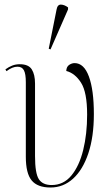

<svg xmlns="http://www.w3.org/2000/svg" viewBox="-20 -825 495 855"><path d="M205 10Q147 10 121 -21.5Q95 -53 95 -127V-459Q95 -496 86.5 -512Q78 -528 58 -528Q35 -528 9 -508L4 -516Q19 -527 34.5 -533Q50 -539 68 -539Q107 -539 121.5 -516Q136 -493 136 -453V-130Q136 -53 153 -27Q170 -1 210 -1Q263 -1 298 -43.5Q333 -86 350.5 -157Q368 -228 368 -315Q368 -414 341 -456.5Q314 -499 275 -509Q276 -528 288 -536Q300 -544 312 -544Q354 -544 376 -484Q398 -424 398 -317Q398 -216 373.5 -142.5Q349 -69 305.5 -29.5Q262 10 205 10ZM205 -605 197 -608 232 -783Q236 -805 251.5 -804.5Q267 -804 283 -792V-783Z"/></svg>

Font: Noto Serif Display Condensed ExtraLight
Style: Regular
Weight: 200
Width: 3
Designer: Monotype Design Team
Foundry: Monotype Imaging Inc.
Version: Version 2.009